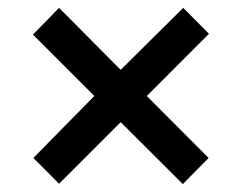

<svg xmlns="http://www.w3.org/2000/svg" viewBox="-20 -595 612 484"><path d="M284.2 -418.9 128.9 -575.2 63 -507.8 217.8 -353 64 -196.8 128.9 -131.8 284.2 -287.1 440.9 -130.9 505.9 -196.8 350.1 -353 506.8 -509.8 441.9 -575.2Z"/></svg>

Font: Noto Reveo Sans
Style: Regular
Weight: 600
Designer: Monotype Design Team
Foundry: Monotype Imaging Inc.
Version: Version 2.007